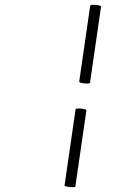

<svg xmlns="http://www.w3.org/2000/svg" viewBox="-20 -719 497 800"><path d="M401 -691C402 -696 382 -699 369 -699C362 -699 356 -698 356 -696L310 -379C309 -374 329 -371 342 -371C349 -371 355 -371 355 -374ZM340 -259C341 -264 321 -267 308 -267C301 -267 295 -266 295 -264L249 53C248 58 268 61 281 61C288 61 294 61 294 58Z"/></svg>

Font: Playball
Style: Regular
Weight: 400
Designer: Robert E. Leuschke
Foundry: Robert E. Leuschke
Version: Version 1.001